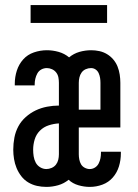

<svg xmlns="http://www.w3.org/2000/svg" viewBox="-20 -725 540 753"><path d="M162 8Q143 8 125 4Q107 0 91 -9.5Q75 -19 63.5 -34Q52 -49 45 -66Q38 -83 35 -101.5Q32 -120 32 -138Q32 -162 36.5 -185.5Q41 -209 52 -229.5Q63 -250 81 -266Q99 -282 120 -292Q141 -302 164.5 -306.5Q188 -311 211 -311V-400Q211 -411 209 -421.5Q207 -432 200.5 -440.5Q194 -449 184 -453.5Q174 -458 164 -458Q152 -458 142 -452.5Q132 -447 126.5 -437Q121 -427 118.5 -416Q116 -405 116 -394Q116 -393 116 -392Q116 -391 116 -390H38Q38 -392 38 -394Q38 -396 38 -397Q38 -423 46 -448Q54 -473 71 -492Q88 -511 113 -519.5Q138 -528 164 -528Q187 -528 210 -521.5Q233 -515 251 -500Q269 -515 291.5 -521.5Q314 -528 338 -528Q354 -528 370 -524.5Q386 -521 400 -512.5Q414 -504 424.5 -491.5Q435 -479 441 -464Q447 -449 449.5 -432.5Q452 -416 452 -400V-225H289V-120Q289 -110 291 -99.5Q293 -89 298 -80.5Q303 -72 312.5 -67Q322 -62 332 -62Q343 -62 352.5 -68Q362 -74 367 -84Q372 -94 374 -104.5Q376 -115 376 -126Q376 -127 376 -128Q376 -129 376 -130H454Q454 -128 454 -126Q454 -124 454 -123Q454 -97 446.5 -72.5Q439 -48 422.5 -29Q406 -10 382 -1Q358 8 332 8Q310 8 287.5 1.5Q265 -5 249 -20Q231 -5 208 1.5Q185 8 162 8ZM289 -295H374V-400Q374 -410 372.5 -419.5Q371 -429 367 -438Q363 -447 355 -452.5Q347 -458 337 -458Q326 -458 316 -453.5Q306 -449 300 -440.5Q294 -432 291.5 -421.5Q289 -411 289 -400ZM162 -62Q172 -62 182.5 -66.5Q193 -71 199.5 -79.5Q206 -88 208.5 -98.5Q211 -109 211 -120V-241Q191 -240 171 -233.5Q151 -227 136.5 -212.5Q122 -198 116 -178Q110 -158 110 -138Q110 -125 112 -112Q114 -99 120 -87.5Q126 -76 137.5 -69Q149 -62 162 -62ZM100 -635V-705H400V-635Z"/></svg>

Font: Iosevka Gothic
Style: Regular
Weight: 400
Monospace: yes
Designer: Belleve Invis
Foundry: Belleve Invis
Version: Version 15.5.1; ttfautohint (v1.8.4)